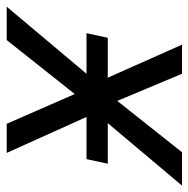

<svg xmlns="http://www.w3.org/2000/svg" viewBox="-52 -562 576 587"><g transform="rotate(90 236.5 -268.0)"><path d="M-37 0 168 -244H44L58 -309H180L79 -536H168L251 -338L408 -536H510L319 -309H443L429 -244H300L410 0H321L230 -208L65 0Z"/></g></svg>

Font: Noto IKEA Latin
Style: Italic
Weight: 400
Italic angle: -12°
Designer: Monotype Design Team
Foundry: Monotype Imaging Inc.
Version: Version 1.0